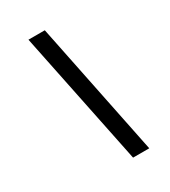

<svg xmlns="http://www.w3.org/2000/svg" viewBox="-196 -828 894 1007"><g transform="rotate(-30 251.0 -324.0)"><path d="M307 81 141 -729H240L405 81Z"/></g></svg>

Font: Hubot Sans Medium
Style: Italic
Weight: 500
Italic angle: -10°
Designer: Deni Anggara
Foundry: GitHub
Version: Version 1.001; ttfautohint (v1.8.4.7-5d5b);gftools[0.9.31]